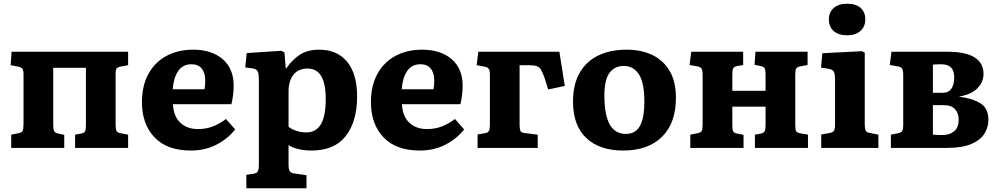

<svg xmlns="http://www.w3.org/2000/svg" viewBox="-20 -792 5346 1028"><path d="M40 0V-71L80 -79Q96 -82 101 -91Q106 -100 106 -129V-393Q106 -415 100 -423.5Q94 -432 78 -435L37 -443L42 -515H666V-443L628 -436Q610 -433 604.5 -425.5Q599 -418 599 -398V-123Q599 -99 604.5 -90Q610 -81 629 -78L666 -71V0H382V-71L415 -77Q431 -80 435.5 -88.5Q440 -97 440 -124V-429H265V-123Q265 -100 270 -90Q275 -80 292 -77L324 -70V0Z M1002 14Q874 14 807 -57Q740 -128 740 -244Q740 -333 774.5 -396Q809 -459 871 -492.5Q933 -526 1014 -526Q1113 -526 1172 -475.5Q1231 -425 1231 -334Q1231 -283 1219 -234H906Q909 -170 945 -135.5Q981 -101 1040 -101Q1085 -101 1121 -115.5Q1157 -130 1190 -155L1239 -99Q1200 -49 1139 -17.5Q1078 14 1002 14ZM905 -314H1075Q1079 -335 1079 -361Q1079 -402 1060 -425Q1041 -448 1005 -448Q958 -448 933.5 -411Q909 -374 905 -314Z M1299 216V144L1338 138Q1353 136 1359.5 126.5Q1366 117 1366 90V-362Q1366 -399 1359 -411Q1352 -423 1331 -426L1293 -431L1301 -508L1487 -520L1503 -511L1510 -426H1513Q1543 -471 1584.5 -498.5Q1626 -526 1689 -526Q1785 -526 1838.5 -461.5Q1892 -397 1892 -275Q1892 -142 1831.5 -64Q1771 14 1648 14Q1573 14 1525 -15V90Q1525 114 1531.5 124.5Q1538 135 1558 137L1621 146V216ZM1619 -83Q1672 -83 1698 -126.5Q1724 -170 1724 -263Q1724 -425 1627 -425Q1577 -425 1551 -391.5Q1525 -358 1525 -303V-114Q1540 -100 1567 -91.5Q1594 -83 1619 -83Z M2228 14Q2100 14 2033 -57Q1966 -128 1966 -244Q1966 -333 2000.5 -396Q2035 -459 2097 -492.5Q2159 -526 2240 -526Q2339 -526 2398 -475.5Q2457 -425 2457 -334Q2457 -283 2445 -234H2132Q2135 -170 2171 -135.5Q2207 -101 2266 -101Q2311 -101 2347 -115.5Q2383 -130 2416 -155L2465 -99Q2426 -49 2365 -17.5Q2304 14 2228 14ZM2131 -314H2301Q2305 -335 2305 -361Q2305 -402 2286 -425Q2267 -448 2231 -448Q2184 -448 2159.5 -411Q2135 -374 2131 -314Z M2537 0V-72L2577 -79Q2594 -82 2598.5 -92.5Q2603 -103 2603 -127V-393Q2603 -414 2597 -423Q2591 -432 2575 -435L2532 -443L2541 -515H2975L3004 -332L2915 -313L2896 -374Q2886 -402 2877.5 -417Q2869 -432 2854.5 -437.5Q2840 -443 2813 -443H2762V-124Q2762 -103 2766 -92.5Q2770 -82 2787 -80L2859 -71V0Z M3317 14Q3189 14 3118.5 -53.5Q3048 -121 3048 -247Q3048 -340 3083.5 -402Q3119 -464 3183.5 -495Q3248 -526 3335 -526Q3414 -526 3473 -497.5Q3532 -469 3565.5 -412Q3599 -355 3599 -268Q3599 -133 3524.5 -59.5Q3450 14 3317 14ZM3330 -75Q3383 -75 3406.5 -118Q3430 -161 3430 -247Q3430 -350 3400.5 -394.5Q3371 -439 3320 -439Q3271 -439 3243.5 -402Q3216 -365 3216 -279Q3216 -75 3330 -75Z M3676 0V-71L3716 -79Q3732 -82 3737 -91Q3742 -100 3742 -127V-390Q3742 -415 3736.5 -424Q3731 -433 3717 -436L3672 -444L3681 -515H3959V-444L3926 -438Q3910 -435 3905.5 -425.5Q3901 -416 3901 -392V-306H4079V-395Q4079 -417 4074 -426Q4069 -435 4054 -438L4020 -445L4025 -515H4304V-444L4266 -437Q4248 -434 4243 -425Q4238 -416 4238 -393V-120Q4238 -98 4243 -89.5Q4248 -81 4266 -78L4306 -71V0H4022V-71L4054 -77Q4069 -80 4074 -89Q4079 -98 4079 -122V-221H3901V-121Q3901 -98 3905.5 -89Q3910 -80 3926 -77L3961 -70V0Z M4516 -603Q4470 -603 4444 -625.5Q4418 -648 4418 -688Q4418 -726 4443.5 -749Q4469 -772 4516 -772Q4563 -772 4588 -749.5Q4613 -727 4613 -688Q4613 -649 4586.5 -626Q4560 -603 4516 -603ZM4377 0V-72L4422 -80Q4440 -83 4445.5 -92.5Q4451 -102 4451 -129V-361Q4451 -396 4444.5 -408Q4438 -420 4415 -424L4376 -430L4383 -507L4595 -518L4610 -510V-127Q4610 -106 4614 -94.5Q4618 -83 4638 -80L4683 -71V0Z M4750 0V-71L4790 -79Q4805 -82 4810.5 -91Q4816 -100 4816 -127V-390Q4816 -414 4810.5 -423.5Q4805 -433 4790 -436L4744 -444L4753 -515H5052Q5151 -515 5198.5 -484.5Q5246 -454 5246 -396Q5246 -354 5214.5 -320.5Q5183 -287 5116 -275V-274Q5185 -266 5228.5 -239.5Q5272 -213 5272 -150Q5272 -110 5250.5 -76Q5229 -42 5180.5 -21Q5132 0 5050 0ZM4975 -295H5026Q5060 -295 5074.5 -318Q5089 -341 5089 -377Q5089 -414 5071.5 -431Q5054 -448 5018 -448Q5008 -448 4996 -447.5Q4984 -447 4975 -446ZM5027 -69Q5064 -69 5088.5 -89Q5113 -109 5113 -152Q5113 -186 5093.5 -207.5Q5074 -229 5031 -229H4975V-71Q4987 -70 5001 -69.5Q5015 -69 5027 -69Z"/></svg>

Font: Literata
Style: Bold
Weight: 700
Designer: Latin by Veronika Burian and Jose Scaglione. Greek by Irene Vlachou. Cyrillic by Vera Evstafieva.
Foundry: TypeTogether
Version: Version 3.103; ttfautohint (v1.8.4.7-5d5b);gftools[0.9.29]